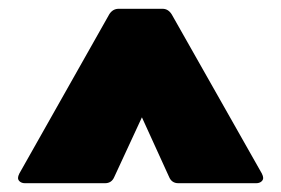

<svg xmlns="http://www.w3.org/2000/svg" viewBox="-20 -754 640 437"><path d="M37 -337Q30 -337 25.5 -340.5Q21 -344 21 -349Q21 -353 24 -359L229 -722Q237 -734 250 -734H350Q363 -734 371 -721L576 -359Q579 -353 579 -349Q579 -344 574.5 -340.5Q570 -337 563 -337H386Q371 -337 365 -351L303 -487L240 -351Q234 -337 219 -337Z"/></svg>

Font: LINE Seed Sans TH App Heavy
Style: Regular
Weight: 900
Designer: Dalton Maag Ltd | Thai characters by Cadson Demak Co.,Ltd.
Foundry: Dalton Maag Ltd
Version: Version 1.003